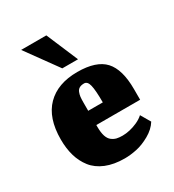

<svg xmlns="http://www.w3.org/2000/svg" viewBox="-118 -502 523 578"><g transform="rotate(-30 143.5 -212.5)"><path d="M121.3 -322H176L129.3 -432H41.7ZM175.7 -172.3H125V-200.3Q125 -212.3 125.8 -220.2Q126.7 -228 129.7 -235.5Q132.7 -243 139 -246.5Q145.3 -250 155.3 -250Q167 -250 171.3 -232.3Q175.7 -214.7 175.7 -172.3ZM149 7Q169 7 191 2.3Q213 -2.3 236.8 -15.8Q260.7 -29.3 273 -49.3L253.3 -83Q244 -74.3 230.2 -68Q216.3 -61.7 202.8 -58.7Q189.3 -55.7 177.7 -55.7Q165.7 -55.7 157.3 -57.7Q149 -59.7 141 -65.7Q133 -71.7 128.8 -84.3Q124.7 -97 124.7 -116.7V-123H277V-160Q277 -228.3 248.7 -259.2Q220.3 -290 154.7 -290Q86.3 -290 48.3 -251.7Q10.3 -213.3 10.3 -138.7Q10.3 -107.3 17.7 -81.8Q25 -56.3 40.8 -36Q56.7 -15.7 84.2 -4.3Q111.7 7 149 7Z"/></g></svg>

Font: Jomhuria
Style: Regular
Weight: 400
Designer: Arabic design by Kourosh Beigpour, Latin design by Eben Sorkin, engineering by Lasse Fister and Khaled Hosney
Version: Version 1.0010